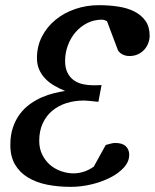

<svg xmlns="http://www.w3.org/2000/svg" viewBox="-20 -707 599 743"><path d="M559.1 -568.8Q559.1 -555.2 554.2 -541.3Q549.3 -527.3 539.3 -515.9Q529.3 -504.4 514.6 -497.3Q500 -490.2 481 -490.2Q469.2 -490.2 460.9 -493.4Q452.6 -496.6 447.3 -500.5Q440.9 -505.4 437 -511.2L394 -625Q386.2 -628.9 381.8 -629.9Q377.4 -630.9 375 -630.9Q343.8 -630.9 317.6 -617.7Q291.5 -604.5 272.5 -582.5Q253.4 -560.5 242.7 -531.5Q231.9 -502.4 231.9 -471.2Q231.9 -443.4 241.5 -425Q251 -406.7 266.1 -396.2Q281.2 -385.7 300.5 -381.3Q319.8 -377 339.8 -377H352.5Q360.8 -377 373 -377.9L360.8 -313Q353.5 -313.5 345.5 -314.5Q337.4 -315.4 329.6 -316.2Q321.8 -316.9 314.9 -317.4Q308.1 -317.9 303.2 -317.9Q268.1 -317.9 236.8 -307.9Q205.6 -297.9 182.1 -278.3Q158.7 -258.8 145.3 -229.5Q131.8 -200.2 131.8 -162.1Q131.8 -132.3 143.3 -108.9Q154.8 -85.4 173.3 -69.3Q191.9 -53.2 216.1 -44.7Q240.2 -36.1 265.1 -36.1Q283.2 -36.1 302.7 -42Q322.3 -47.9 342.8 -62L389.2 -146Q394.5 -147.5 406 -150.6Q417.5 -153.8 425.8 -153.8Q453.6 -153.8 466.8 -141.1Q480 -128.4 480 -107.9Q480 -81.5 459.5 -58.8Q439 -36.1 406.2 -19.5Q373.5 -2.9 333.5 6.6Q293.5 16.1 253.9 16.1Q204.6 16.1 162.1 7.6Q119.6 -1 87.9 -20.3Q56.2 -39.6 38.1 -70.3Q20 -101.1 20 -146Q20 -184.6 30.3 -214.4Q40.5 -244.1 57.6 -266.6Q74.7 -289.1 96.7 -304.7Q118.7 -320.3 142.3 -330.6Q166 -340.8 189.2 -346.4Q212.4 -352.1 231.9 -355Q207 -365.2 187 -377.4Q167 -389.6 152.8 -405.3Q138.7 -420.9 130.9 -439.7Q123 -458.5 123 -481.9Q123 -527.8 142.3 -565.4Q161.6 -603 194.6 -630.1Q227.5 -657.2 271 -672.1Q314.5 -687 362.8 -687Q401.4 -687 437 -681.6Q472.7 -676.3 499.8 -662.6Q526.9 -648.9 543 -626.2Q559.1 -603.5 559.1 -568.8Z"/></svg>

Font: Charis SIL Am
Style: Italic
Weight: 400
Italic angle: -11°
Foundry: SIL International
Version: Version 5.000